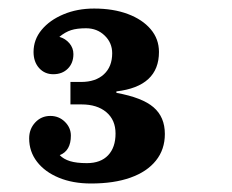

<svg xmlns="http://www.w3.org/2000/svg" viewBox="-20 -871 540 447"><path d="M168.9 -680.2Q202.6 -680.2 221.9 -698Q241.2 -715.8 241.2 -747.1Q241.2 -771.5 223.6 -788.3Q206.1 -805.2 180.2 -805.2Q159.2 -805.2 145.5 -800.8Q131.8 -796.4 118.2 -785.2Q132.3 -781.2 141.6 -770.3Q150.9 -759.3 150.9 -745.1Q150.9 -724.1 137.9 -711.2Q125 -698.2 104 -698.2Q84 -698.2 71 -712.6Q58.1 -727.1 58.1 -750Q58.1 -778.8 76.9 -801.5Q95.7 -824.2 127.7 -837.6Q159.7 -851.1 199.2 -851.1Q243.7 -851.1 277.6 -838.4Q311.5 -825.7 330.8 -803Q350.1 -780.3 350.1 -750Q350.1 -669.9 251 -658.2V-654.8Q311 -644 337.4 -621.3Q363.8 -598.6 363.8 -559.1Q363.8 -522.9 343 -497.1Q322.3 -471.2 283.9 -457.5Q245.6 -443.8 191.9 -443.8Q149.4 -443.8 116.9 -457.3Q84.5 -470.7 66.2 -494.4Q47.9 -518.1 47.9 -548.8Q47.9 -570.8 62 -585.9Q76.2 -601.1 97.2 -601.1Q117.2 -601.1 131.1 -587.4Q145 -573.7 145 -555.2Q145 -520 119.1 -509.8Q127.9 -500.5 143.1 -495.8Q158.2 -491.2 182.1 -491.2Q214.4 -491.2 231.7 -509.5Q249 -527.8 249 -560.1Q249 -591.8 227.5 -609.9Q206.1 -627.9 169.9 -627.9H144V-680.2Z"/></svg>

Font: BIZ UDMincho
Style: Bold
Weight: 700
Monospace: yes
Designer: TypeBank Co., Ltd.
Foundry: Morisawa Inc.
Version: Version 1.06